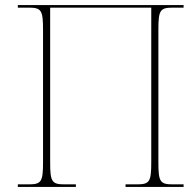

<svg xmlns="http://www.w3.org/2000/svg" viewBox="-20 -734 745 754"><path d="M50 0H278V-10H233C183 -10 177 -21 177 -98V-704H574V-98C574 -21 568 -10 518 -10H473V0H701V-10H658C608 -10 602 -21 602 -98V-616C602 -693 608 -704 658 -704H701V-714H50V-704H93C143 -704 149 -693 149 -616V-98C149 -21 143 -10 93 -10H50Z"/></svg>

Font: Noto Serif Display Thin
Style: Regular
Weight: 100
Designer: Monotype Design Team
Foundry: Monotype Imaging Inc.
Version: Version 2.009